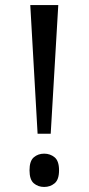

<svg xmlns="http://www.w3.org/2000/svg" viewBox="-20 -734 351 761"><path d="M129 -204 100 -714H211L181 -204ZM155 7Q131 7 114 -7.5Q97 -22 97 -59Q97 -96 114 -110.5Q131 -125 155 -125Q179 -125 196.5 -110.5Q214 -96 214 -59Q214 -22 196.5 -7.5Q179 7 155 7Z"/></svg>

Font: Noto Serif Lao SemCond
Style: Regular
Weight: 400
Width: 4
Designer: Monotype Design Team
Foundry: Monotype Imaging Inc.
Version: Version 2.004; ttfautohint (v1.8.4.7-5d5b)